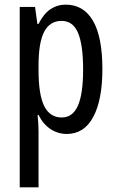

<svg xmlns="http://www.w3.org/2000/svg" viewBox="-20 -567 502 827"><path d="M263 -547Q340 -547 380.5 -477.5Q421 -408 421 -269Q421 -136 381.5 -63Q342 10 268 10Q229 10 197 -11.5Q165 -33 146 -72H142Q144 -51 145 -33Q146 -15 146 0V240H65V-537H131L141 -464H146Q168 -508 197.5 -527.5Q227 -547 263 -547ZM245 -477Q195 -477 170.5 -430.5Q146 -384 146 -285V-265Q146 -159 170.5 -110Q195 -61 246 -61Q293 -61 315.5 -111.5Q338 -162 338 -268Q338 -372 316.5 -424.5Q295 -477 245 -477Z"/></svg>

Font: Noto Sans Lao ExtraCondensed
Style: Regular
Weight: 400
Width: 2
Designer: Monotype Design Team
Foundry: Monotype Imaging Inc.
Version: Version 2.004; ttfautohint (v1.8.4.7-5d5b)